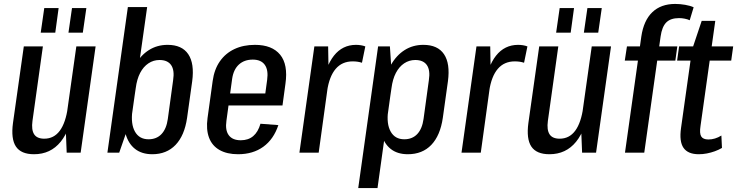

<svg xmlns="http://www.w3.org/2000/svg" viewBox="-20 -776 3747 976"><path d="M145 -161Q139 -116 153.5 -93.5Q168 -71 205 -71Q254 -71 284 -111.5Q314 -152 325 -232L364 -299L357 -244Q340 -119 288.5 -55.5Q237 8 153 8Q87 8 61 -31Q35 -70 46 -151L101 -540H198ZM390 0H319L313 -150L368 -540H466ZM278 -735 261 -610H187L205 -735ZM419 -735 401 -610H328L346 -735Z M754 8Q701 8 666.5 -19Q632 -46 618 -97Q604 -148 614 -218L629 -325Q639 -396 667 -445.5Q695 -495 737 -521.5Q779 -548 832 -548Q905 -548 937 -500.5Q969 -453 957 -363L931 -177Q918 -87 872.5 -39.5Q827 8 754 8ZM630 -740H728L649 -181L586 0H526ZM735 -68Q776 -68 801 -94.5Q826 -121 833 -171L860 -368Q868 -419 850 -445Q832 -471 791 -471Q760 -471 734.5 -454Q709 -437 692.5 -405.5Q676 -374 670 -328L653 -213Q644 -146 666 -107Q688 -68 735 -68Z M1190 8Q1134 8 1096 -13.5Q1058 -35 1042.5 -76.5Q1027 -118 1035 -176L1061 -364Q1069 -423 1097.5 -464Q1126 -505 1171.5 -526.5Q1217 -548 1276 -548Q1363 -548 1404 -498Q1445 -448 1431 -350L1416 -240H1124L1132 -301H1346L1324 -267L1338 -370Q1345 -420 1326 -446.5Q1307 -473 1265 -473Q1222 -473 1194.5 -448Q1167 -423 1160 -375L1131 -162Q1124 -114 1143 -88.5Q1162 -63 1204 -63Q1242 -63 1267 -84Q1292 -105 1304 -147L1395 -140Q1371 -68 1318.5 -30Q1266 8 1190 8Z M1578 -540H1648L1651 -370L1600 0H1502ZM1619 -333Q1634 -438 1677.5 -493Q1721 -548 1790 -548Q1802 -548 1814.5 -546Q1827 -544 1837 -540L1820 -457Q1799 -464 1773 -464Q1719 -464 1686.5 -426Q1654 -388 1643 -314Z M2053 8Q2000 8 1966 -19Q1932 -46 1918 -97Q1904 -148 1914 -218L1929 -325Q1939 -396 1967 -445.5Q1995 -495 2037 -521.5Q2079 -548 2132 -548Q2205 -548 2237 -500.5Q2269 -453 2257 -363L2231 -177Q2218 -87 2172.5 -39.5Q2127 8 2053 8ZM1902 -540H1962L1974 -359L1899 180H1801ZM2035 -68Q2076 -68 2101 -94.5Q2126 -121 2133 -171L2160 -368Q2168 -419 2150 -445Q2132 -471 2091 -471Q2060 -471 2034.5 -454Q2009 -437 1992.5 -405.5Q1976 -374 1970 -328L1953 -213Q1944 -146 1966 -107Q1988 -68 2035 -68Z M2402 -540H2472L2475 -370L2424 0H2326ZM2443 -333Q2458 -438 2501.5 -493Q2545 -548 2614 -548Q2626 -548 2638.5 -546Q2651 -544 2661 -540L2644 -457Q2623 -464 2597 -464Q2543 -464 2510.5 -426Q2478 -388 2467 -314Z M2765 -161Q2759 -116 2773.5 -93.5Q2788 -71 2825 -71Q2874 -71 2904 -111.5Q2934 -152 2945 -232L2984 -299L2977 -244Q2960 -119 2908.5 -55.5Q2857 8 2773 8Q2707 8 2681 -31Q2655 -70 2666 -151L2721 -540H2818ZM3010 0H2939L2933 -150L2988 -540H3086ZM2898 -735 2881 -610H2807L2825 -735ZM3039 -735 3021 -610H2948L2966 -735Z M3240 -590Q3252 -672 3296 -714Q3340 -756 3412 -756Q3437 -756 3463 -751.5Q3489 -747 3506 -739L3486 -673Q3476 -678 3461 -681Q3446 -684 3432 -684Q3389 -684 3367 -662Q3345 -640 3338 -590L3255 0H3157ZM3167 -540H3423L3413 -468H3156Z M3532 8Q3477 8 3454.5 -24.5Q3432 -57 3442 -126L3498 -524L3547 -670H3616L3541 -136Q3535 -98 3544.5 -82.5Q3554 -67 3581 -67Q3598 -67 3614.5 -72Q3631 -77 3647 -87L3650 -24Q3633 -14 3613.5 -7Q3594 0 3573.5 4Q3553 8 3532 8ZM3432 -540H3707L3697 -468H3422Z"/></svg>

Font: Pathway Extreme Condensed Medium
Style: Italic
Weight: 500
Width: 3
Italic angle: -8°
Version: Version 1.001;gftools[0.9.26]